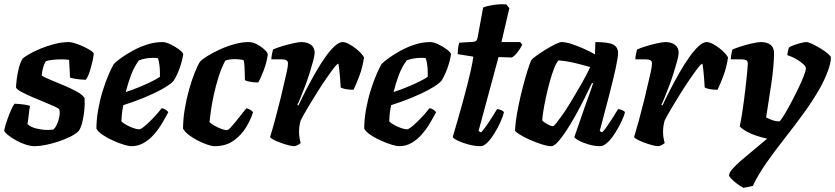

<svg xmlns="http://www.w3.org/2000/svg" viewBox="-30 -702 4010 922"><path d="M137 0Q117 0 92.5 -8Q68 -16 46 -28.5Q24 -41 8.5 -53.5Q-7 -66 -10 -75Q-4 -102 5.5 -129Q15 -156 24.5 -176.5Q34 -197 40 -204Q48 -204 64.5 -202.5Q81 -201 95.5 -198.5Q110 -196 114 -193Q111 -179 108.5 -154.5Q106 -130 102 -106Q118 -91 146 -84.5Q174 -78 198 -78Q205 -78 212.5 -78.5Q220 -79 226 -80Q234 -86 240 -98Q246 -110 250.5 -124Q255 -138 256.5 -152Q258 -166 255 -176Q253 -181 232.5 -190.5Q212 -200 183.5 -211.5Q155 -223 126 -235.5Q97 -248 75 -259.5Q53 -271 47 -281Q47 -293 50 -319Q53 -345 60 -373.5Q67 -402 79 -421Q88 -429 110 -442Q132 -455 163.5 -468Q195 -481 231 -490.5Q267 -500 301 -500Q311 -500 330.5 -494Q350 -488 370.5 -478.5Q391 -469 405.5 -459.5Q420 -450 420 -444Q420 -435 414.5 -409.5Q409 -384 400.5 -358Q392 -332 382 -319Q372 -319 355.5 -320.5Q339 -322 324 -325Q309 -328 306 -330Q306 -345 305 -356.5Q304 -368 303.5 -381Q303 -394 302 -414Q293 -416 282.5 -416.5Q272 -417 264 -417Q243 -417 221.5 -414.5Q200 -412 190 -408Q182 -395 177.5 -379.5Q173 -364 170 -340Q182 -331 212.5 -318.5Q243 -306 277.5 -291.5Q312 -277 340 -261.5Q368 -246 376 -231Q378 -204 375 -173.5Q372 -143 365.5 -116Q359 -89 348 -73Q333 -58 306.5 -45Q280 -32 249.5 -22Q219 -12 189 -6Q159 0 137 0Z M600 0Q589 0 565.5 -7Q542 -14 515 -26Q488 -38 465 -53Q442 -68 433 -84Q433 -128 441.5 -175.5Q450 -223 463.5 -266.5Q477 -310 491.5 -343.5Q506 -377 516 -394Q526 -405 550 -422.5Q574 -440 606.5 -458Q639 -476 676 -488Q713 -500 750 -500Q766 -500 789 -489Q812 -478 830.5 -464Q849 -450 850 -441Q847 -421 839.5 -395.5Q832 -370 822 -348Q812 -326 803 -313Q785 -294 744.5 -272Q704 -250 655.5 -230.5Q607 -211 562 -197Q556 -164 555 -150.5Q554 -137 553 -120Q559 -112 575 -103Q591 -94 609 -87.5Q627 -81 638 -81Q645 -81 657.5 -90.5Q670 -100 686 -115.5Q702 -131 717.5 -148Q733 -165 746 -182Q755 -182 765.5 -175Q776 -168 778 -163Q765 -138 748 -109.5Q731 -81 709 -56Q687 -31 660 -15.5Q633 0 600 0ZM574 -260Q608 -271 638 -283.5Q668 -296 694 -308.5Q720 -321 738 -333Q738 -338 738 -343.5Q738 -349 738 -354Q738 -372 735.5 -390Q733 -408 729 -422Q722 -424 716 -424Q710 -424 703 -424Q686 -424 669 -421Q652 -418 637 -412Q614 -381 599 -341Q584 -301 574 -260Z M1000 0Q988 0 967 -7Q946 -14 922 -26Q898 -38 878 -53Q858 -68 849 -84Q849 -128 857 -177Q865 -226 878 -272Q891 -318 905 -353Q919 -388 930 -405Q939 -416 964.5 -432Q990 -448 1023.5 -463.5Q1057 -479 1094 -489.5Q1131 -500 1164 -500Q1184 -500 1204.5 -489Q1225 -478 1240 -464Q1255 -450 1256 -441Q1251 -403 1236.5 -364.5Q1222 -326 1210 -306Q1188 -306 1170 -309.5Q1152 -313 1146 -317Q1146 -325 1145.5 -344.5Q1145 -364 1144 -384Q1143 -404 1140 -413Q1130 -416 1118.5 -417Q1107 -418 1099 -418Q1087 -418 1074.5 -416.5Q1062 -415 1052 -411Q1034 -378 1020.5 -335.5Q1007 -293 997.5 -250.5Q988 -208 983 -172Q978 -136 976 -116Q982 -109 997.5 -100Q1013 -91 1030.5 -84Q1048 -77 1059 -77Q1066 -77 1078 -90Q1090 -103 1104.5 -121Q1119 -139 1132 -156Q1145 -173 1154 -182Q1164 -180 1173 -174Q1182 -168 1185 -163Q1175 -130 1152.5 -92Q1130 -54 1092.5 -27Q1055 0 1000 0Z M1383 0Q1372 0 1353.5 -5Q1335 -10 1316 -17Q1297 -24 1283 -31.5Q1269 -39 1267 -44Q1277 -76 1290 -123.5Q1303 -171 1316 -224Q1329 -277 1339 -322Q1343 -340 1346.5 -354.5Q1350 -369 1351.5 -380.5Q1353 -392 1353 -397Q1353 -408 1345.5 -412.5Q1338 -417 1322 -417H1273Q1273 -429 1276 -442.5Q1279 -456 1281 -464Q1295 -471 1322.5 -479.5Q1350 -488 1377 -494Q1404 -500 1417 -500Q1445 -500 1463 -487Q1481 -474 1481 -448Q1481 -436 1474 -410Q1467 -384 1457 -352Q1447 -320 1435 -288.5Q1423 -257 1413 -232.5Q1403 -208 1398 -199L1403 -195Q1419 -230 1440 -270.5Q1461 -311 1484 -351.5Q1507 -392 1530.5 -425.5Q1554 -459 1576 -479.5Q1598 -500 1615 -500Q1628 -500 1645 -491Q1662 -482 1678 -469.5Q1694 -457 1705 -444.5Q1716 -432 1718 -426Q1711 -378 1696 -338.5Q1681 -299 1668 -271Q1643 -271 1627.5 -274.5Q1612 -278 1606 -282Q1605 -305 1603 -328Q1601 -351 1599 -369.5Q1597 -388 1595 -396Q1589 -396 1574 -376.5Q1559 -357 1537.5 -326Q1516 -295 1493 -258.5Q1470 -222 1449 -186.5Q1428 -151 1414 -124Q1410 -111 1408 -97Q1406 -83 1406 -69Q1406 -56 1408 -42.5Q1410 -29 1414 -15Q1408 -10 1399.5 -5.5Q1391 -1 1383 0Z M1886 0Q1875 0 1851.5 -7Q1828 -14 1801 -26Q1774 -38 1751 -53Q1728 -68 1719 -84Q1719 -128 1727.5 -175.5Q1736 -223 1749.5 -266.5Q1763 -310 1777.5 -343.5Q1792 -377 1802 -394Q1812 -405 1836 -422.5Q1860 -440 1892.5 -458Q1925 -476 1962 -488Q1999 -500 2036 -500Q2052 -500 2075 -489Q2098 -478 2116.5 -464Q2135 -450 2136 -441Q2133 -421 2125.5 -395.5Q2118 -370 2108 -348Q2098 -326 2089 -313Q2071 -294 2030.5 -272Q1990 -250 1941.5 -230.5Q1893 -211 1848 -197Q1842 -164 1841 -150.5Q1840 -137 1839 -120Q1845 -112 1861 -103Q1877 -94 1895 -87.5Q1913 -81 1924 -81Q1931 -81 1943.5 -90.5Q1956 -100 1972 -115.5Q1988 -131 2003.5 -148Q2019 -165 2032 -182Q2041 -182 2051.5 -175Q2062 -168 2064 -163Q2051 -138 2034 -109.5Q2017 -81 1995 -56Q1973 -31 1946 -15.5Q1919 0 1886 0ZM1860 -260Q1894 -271 1924 -283.5Q1954 -296 1980 -308.5Q2006 -321 2024 -333Q2024 -338 2024 -343.5Q2024 -349 2024 -354Q2024 -372 2021.5 -390Q2019 -408 2015 -422Q2008 -424 2002 -424Q1996 -424 1989 -424Q1972 -424 1955 -421Q1938 -418 1923 -412Q1900 -381 1885 -341Q1870 -301 1860 -260Z M2278 0Q2251 0 2220.5 -8Q2190 -16 2168.5 -26.5Q2147 -37 2144 -44Q2156 -84 2168 -126Q2180 -168 2191.5 -209.5Q2203 -251 2213 -290Q2223 -329 2231 -364.5Q2239 -400 2243 -430L2168 -442Q2168 -461 2170.5 -476Q2173 -491 2176 -497L2242 -501Q2253 -502 2257.5 -507Q2262 -512 2264 -524L2290 -666Q2306 -673 2337.5 -678Q2369 -683 2401 -681L2416 -663L2378 -500H2468L2478 -487Q2469 -469 2454.5 -450.5Q2440 -432 2428 -426L2364 -428L2268 -73L2280 -66Q2290 -76 2304.5 -96.5Q2319 -117 2333 -139.5Q2347 -162 2357 -178Q2367 -178 2377.5 -173Q2388 -168 2390 -163Q2385 -142 2372.5 -114.5Q2360 -87 2343.5 -60.5Q2327 -34 2310 -17Q2293 0 2278 0Z M2617 0Q2600 0 2571.5 -9Q2543 -18 2514 -31Q2485 -44 2465 -56.5Q2445 -69 2443 -75Q2445 -112 2452.5 -155.5Q2460 -199 2470.5 -243Q2481 -287 2491.5 -324Q2502 -361 2510.5 -385.5Q2519 -410 2522 -414Q2527 -421 2546.5 -435Q2566 -449 2590.5 -464Q2615 -479 2636 -489.5Q2657 -500 2667 -500Q2686 -500 2712.5 -491.5Q2739 -483 2769 -470Q2799 -457 2827 -441L2829 -500Q2893 -500 2915.5 -487.5Q2938 -475 2938 -448Q2938 -427 2927 -376.5Q2916 -326 2896.5 -249.5Q2877 -173 2850 -73L2861 -66Q2872 -76 2885.5 -96Q2899 -116 2913.5 -138.5Q2928 -161 2938 -178Q2947 -178 2958 -173Q2969 -168 2971 -163Q2966 -142 2952.5 -114.5Q2939 -87 2922 -60.5Q2905 -34 2886.5 -17Q2868 0 2852 0Q2826 0 2798 -8Q2770 -16 2750.5 -26.5Q2731 -37 2728 -44L2778 -188Q2785 -207 2790.5 -223Q2796 -239 2803 -257.5Q2810 -276 2818 -301L2813 -304Q2797 -270 2776.5 -229Q2756 -188 2733.5 -147.5Q2711 -107 2689 -73.5Q2667 -40 2648.5 -20Q2630 0 2617 0ZM2625 -96Q2630 -96 2642.5 -112Q2655 -128 2673 -153.5Q2691 -179 2710 -211Q2729 -243 2748 -275Q2767 -307 2781.5 -334.5Q2796 -362 2804 -380Q2752 -395 2717.5 -402.5Q2683 -410 2652 -412Q2641 -400 2630 -371.5Q2619 -343 2609 -306Q2599 -269 2591 -231.5Q2583 -194 2578.5 -164.5Q2574 -135 2574 -123Q2584 -113 2600.5 -104.5Q2617 -96 2625 -96Z M3131 0Q3120 0 3101.5 -5Q3083 -10 3064 -17Q3045 -24 3031 -31.5Q3017 -39 3015 -44Q3025 -76 3038 -123.5Q3051 -171 3064 -224Q3077 -277 3087 -322Q3091 -340 3094.5 -354.5Q3098 -369 3099.5 -380.5Q3101 -392 3101 -397Q3101 -408 3093.5 -412.5Q3086 -417 3070 -417H3021Q3021 -429 3024 -442.5Q3027 -456 3029 -464Q3043 -471 3070.5 -479.5Q3098 -488 3125 -494Q3152 -500 3165 -500Q3193 -500 3211 -487Q3229 -474 3229 -448Q3229 -436 3222 -410Q3215 -384 3205 -352Q3195 -320 3183 -288.5Q3171 -257 3161 -232.5Q3151 -208 3146 -199L3151 -195Q3167 -230 3188 -270.5Q3209 -311 3232 -351.5Q3255 -392 3278.5 -425.5Q3302 -459 3324 -479.5Q3346 -500 3363 -500Q3376 -500 3393 -491Q3410 -482 3426 -469.5Q3442 -457 3453 -444.5Q3464 -432 3466 -426Q3459 -378 3444 -338.5Q3429 -299 3416 -271Q3391 -271 3375.5 -274.5Q3360 -278 3354 -282Q3353 -305 3351 -328Q3349 -351 3347 -369.5Q3345 -388 3343 -396Q3337 -396 3322 -376.5Q3307 -357 3285.5 -326Q3264 -295 3241 -258.5Q3218 -222 3197 -186.5Q3176 -151 3162 -124Q3158 -111 3156 -97Q3154 -83 3154 -69Q3154 -56 3156 -42.5Q3158 -29 3162 -15Q3156 -10 3147.5 -5.5Q3139 -1 3131 0Z M3540 200Q3524 192 3508 179.5Q3492 167 3481.5 156Q3471 145 3471 140Q3471 128 3487.5 109Q3504 90 3531.5 66.5Q3559 43 3590.5 17Q3622 -9 3654 -36Q3628 -42 3603 -50Q3578 -58 3557 -69.5Q3536 -81 3522 -95Q3527 -116 3532.5 -150Q3538 -184 3543 -222.5Q3548 -261 3552 -297.5Q3556 -334 3558.5 -360.5Q3561 -387 3561 -396Q3561 -409 3553 -413Q3545 -417 3531 -417H3479Q3479 -422 3480.5 -432Q3482 -442 3484 -451.5Q3486 -461 3487 -464Q3502 -471 3529 -479.5Q3556 -488 3583 -494Q3610 -500 3624 -500Q3653 -500 3670 -487Q3687 -474 3687 -446Q3687 -416 3683 -374Q3679 -332 3672 -287Q3665 -242 3659 -202.5Q3653 -163 3649 -138Q3659 -133 3671 -128Q3683 -123 3694 -121Q3705 -119 3712 -119Q3716 -119 3730 -141Q3744 -163 3762.5 -197Q3781 -231 3799 -268Q3817 -305 3828.5 -334Q3840 -363 3840 -375Q3840 -381 3832.5 -389Q3825 -397 3812 -406.5Q3799 -416 3783 -424Q3767 -432 3751 -437Q3751 -445 3754 -458Q3757 -471 3759 -474Q3767 -480 3784 -486Q3801 -492 3818 -496Q3835 -500 3842 -500Q3852 -500 3870.5 -491Q3889 -482 3910 -469.5Q3931 -457 3945.5 -444.5Q3960 -432 3960 -426Q3960 -400 3945.5 -361Q3931 -322 3911 -285Q3875 -221 3830 -159Q3785 -97 3738.5 -38Q3692 21 3651.5 78.5Q3611 136 3585 191Z"/></svg>

Font: Texturina 12pt ExtraBold
Style: Italic
Weight: 800
Italic angle: -11°
Designer: Guillermo Torres Carreño
Foundry: Omnibus-Type
Version: Version 1.002